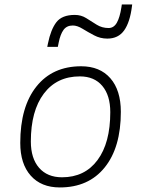

<svg xmlns="http://www.w3.org/2000/svg" viewBox="-20 -821 626 851"><path d="M245.1 9.8Q162.6 9.8 116.2 -42.5Q69.8 -94.7 69.8 -187.5Q69.8 -347.7 141.4 -437.5Q212.9 -527.3 339.8 -527.3Q422.9 -527.3 469.2 -474.1Q515.6 -420.9 515.6 -325.2Q515.6 -167.5 444.1 -78.9Q372.6 9.8 245.1 9.8ZM254.9 -35.2Q355.5 -35.2 412.1 -111.3Q468.8 -187.5 468.8 -323.7Q468.8 -398.4 433.3 -440.4Q397.9 -482.4 334 -482.4Q231.9 -482.4 174.3 -406Q116.7 -329.6 116.7 -193.8Q116.7 -119.1 153.3 -77.1Q189.9 -35.2 254.9 -35.2ZM189.5 -613.3 192.4 -627.9Q205.1 -690.4 230 -722.7Q254.9 -754.9 311.5 -754.9Q339.8 -754.9 362.5 -740.5Q385.3 -726.1 408.7 -711.4Q432.1 -696.8 461.4 -696.8Q484.4 -696.8 497.8 -720.2Q511.2 -743.7 518.1 -788.6L520 -801.3H565.9L564.9 -793.5Q556.2 -722.7 530.3 -686.3Q504.4 -649.9 455.6 -649.9Q424.3 -649.9 396.7 -664.6Q369.1 -679.2 345.7 -693.6Q322.3 -708 302.7 -708Q275.9 -708 261.7 -688.7Q247.6 -669.4 240.2 -632.8L236.3 -613.3Z"/></svg>

Font: Cascadia Mono NF ExtraLight
Style: Italic
Weight: 200
Italic angle: -10°
Monospace: yes
Designer: Aaron Bell
Foundry: Saja Typeworks
Version: Version 2404.023; ttfautohint (v1.8.4)